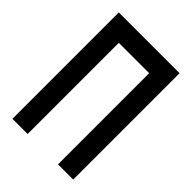

<svg xmlns="http://www.w3.org/2000/svg" viewBox="-246 -996 1117 1117"><g transform="rotate(45 312.5 -437.5)"><path d="M562.5 0H437.5V-750H187.5V0H62.5V-875H562.5Z"/></g></svg>

Font: Oldtimer
Style: Regular
Weight: 400
Designer: GGBotNet
Foundry: GGBotNet
Version: 1.00